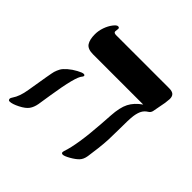

<svg xmlns="http://www.w3.org/2000/svg" viewBox="-157 -733 888 888"><g transform="rotate(45 287.5 -288.5)"><path d="M141.1 -415Q106 -415 93.5 -433.3Q81.1 -451.7 81.1 -486.8Q81.1 -509.8 89.1 -532.7Q97.2 -555.7 109.9 -572.3Q122.6 -588.9 130.9 -588.9Q140.1 -588.9 140.1 -581.1L138.2 -563Q138.2 -553.2 153.8 -553.2H501Q520 -553.2 529.1 -545.4Q538.1 -537.6 538.1 -520L535.2 -492.2L522.9 -426.8Q520.5 -414.1 508.8 -407.2Q493.7 -397.9 485.8 -383.1Q478 -368.2 474.6 -345.2Q471.2 -322.3 471.2 -246.1Q471.2 -214.4 470 -186.8Q468.8 -159.2 464.6 -124.3Q460.4 -89.4 456.8 -65.4Q453.1 -41.5 440.2 -28.1Q427.2 -14.6 403.6 -1.2Q379.9 12.2 370.1 12.2Q360.8 12.2 360.8 3.9L362.3 -3.9Q384.8 -67.9 395 -213.9L398.9 -272.5Q402.3 -328.6 418.2 -359.6Q434.1 -390.6 469.2 -415ZM182.1 -314.9Q182.1 -310.5 178.2 -306.6Q157.7 -284.7 135.7 -142.6L125 -74.2Q120.6 -49.8 109.1 -33.7Q97.7 -17.6 68.4 -2.7Q39.1 12.2 22 12.2Q13.2 12.2 13.2 1Q14.2 -3.4 19 -10.7Q38.1 -38.1 45.9 -86.9Q66.9 -216.8 71 -230.2Q75.2 -243.7 81.8 -255.9Q88.4 -268.1 105.7 -283Q123 -297.9 144.3 -309.3Q165.5 -320.8 173.8 -320.8Q182.1 -320.8 182.1 -314.9Z"/></g></svg>

Font: Tinos
Style: Bold Italic
Weight: 700
Italic angle: -16.333°
Designer: Steve Matteson
Foundry: Monotype Imaging Inc.
Version: Version 1.23